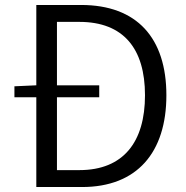

<svg xmlns="http://www.w3.org/2000/svg" viewBox="-20 -752 747 772"><path d="M209 -68V-361H379V-409H209V-664H299C477 -664 563 -556 563 -369C563 -182 477 -68 299 -68ZM126 -732V-409L38 -405V-361H126V0H310C531 0 649 -139 649 -369C649 -599 531 -732 306 -732Z"/></svg>

Font: Genne Gothic Normal
Style: Regular
Weight: 350
Designer: Ryoko NISHIZUKA (kana & ideographs); Paul D. Hunt (Latin, Greek & Cyrillic); Wenlong ZHANG (bopomofo); Sandoll Communica
Foundry: Adobe Systems Incorporated
Version: Version 1.004;PS 1.004;hotconv 16.6.51;makeotf.lib2.5.65220